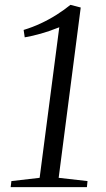

<svg xmlns="http://www.w3.org/2000/svg" viewBox="-20 -772 436 792"><path d="M27 -25 143.5 -38.5 224.5 -659.5Q206 -652 183.5 -644.2Q161 -636.5 135.5 -629.8Q110 -623 82 -618L77.5 -648.5Q114 -659.5 148.8 -675.8Q183.5 -692 214.5 -711.8Q245.5 -731.5 270.5 -752L313 -741L222 -38.5L341 -25L338.5 0H24Z"/></svg>

Font: Merriweather 96pt Light
Style: Italic
Weight: 300
Italic angle: -7.8°
Version: Version 2.101